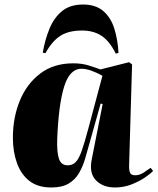

<svg xmlns="http://www.w3.org/2000/svg" viewBox="-20 -815 697 849"><path d="M551 -87Q550 -65 554.5 -52.5Q559 -40 578 -40Q597 -40 615.5 -52Q634 -64 646 -73L657 -59Q648 -49 623 -31.5Q598 -14 563 0Q528 14 488 14Q435 14 404 -18Q373 -50 386 -112L434 -355L425 -357L377 -186Q367 -149 356.5 -113.5Q346 -78 329 -49Q312 -20 283 -3Q254 14 207 14Q147 14 110 -15Q73 -44 55 -94Q37 -144 37 -206Q37 -295 67.5 -369.5Q98 -444 157.5 -489.5Q217 -535 304 -535Q341 -535 370.5 -526Q400 -517 424 -508L551 -540L564 -530ZM279 -84Q301 -84 315 -98.5Q329 -113 341.5 -148.5Q354 -184 371 -248L433 -480Q408 -494 384 -502.5Q360 -511 340 -511Q288 -511 263.5 -431.5Q239 -352 233 -201Q231 -140 241 -112Q251 -84 279 -84ZM347 -795Q404 -795 437.5 -765.5Q471 -736 486 -687Q501 -638 504 -581L492 -578Q464 -634 428.5 -657Q393 -680 343 -680Q284 -680 247.5 -657Q211 -634 181 -580L169 -582Q179 -640 199 -688.5Q219 -737 254.5 -766Q290 -795 347 -795Z"/></svg>

Font: Literata 72pt ExtraBold
Style: Italic
Weight: 800
Italic angle: -2°
Designer: Latin by Veronika Burian and Jose Scaglione. Greek by Irene Vlachou. Cyrillic by Vera Evstafieva
Foundry: TypeTogether
Version: Version 3.002